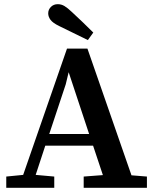

<svg xmlns="http://www.w3.org/2000/svg" viewBox="-20 -900 738 920"><path d="M295 -496 216 -258H407L309 -554ZM10 0V-54L91 -62L301 -667H399L610 -60L684 -54V0H381V-54L473 -61L426 -202H197L151 -62L240 -54V0ZM427 -744 401 -708Q332 -741 264 -775Q233 -790 222 -805Q211 -820 211 -836Q211 -854 224 -867Q237 -880 257 -880Q274 -880 289 -871Q304 -862 325 -842Q351 -818 376.5 -793.5Q402 -769 427 -744Z"/></svg>

Font: Source Serif 4 SmText Semibold
Style: Regular
Weight: 600
Designer: Frank Grießhammer
Foundry: Adobe
Version: Version 4.005;hotconv 1.1.0;makeotfexe 2.6.0